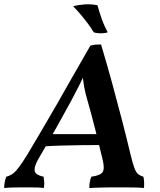

<svg xmlns="http://www.w3.org/2000/svg" viewBox="-50 -894 764 916"><path d="M-30 3Q-30 -12 -27.5 -25Q-25 -38 -20 -51Q-1 -56 12.5 -66.5Q26 -77 42 -98.5Q58 -120 82 -159Q113 -212 147 -269Q181 -326 217 -389Q253 -452 293.5 -523.5Q334 -595 381 -676Q393 -680 406 -681Q419 -682 432 -682Q460 -589 485 -497.5Q510 -406 532.5 -319Q555 -232 574 -152Q584 -111 592 -90.5Q600 -70 610 -62.5Q620 -55 634 -51Q637 -40 637.5 -26Q638 -12 637 3Q619 1 595 0.5Q571 0 548 0Q525 0 510 0Q497 0 480.5 0Q464 0 445.5 0.5Q427 1 409 1.5Q391 2 376 3Q376 -12 378.5 -26Q381 -40 386 -51Q429 -57 439.5 -73Q450 -89 440 -131Q423 -203 405 -274.5Q387 -346 367 -416Q357 -448 351.5 -480.5Q346 -513 342 -552H359Q341 -512 324 -479Q307 -446 289 -412Q253 -346 215.5 -279Q178 -212 139 -146Q120 -114 116 -94.5Q112 -75 123 -65.5Q134 -56 158 -51Q160 -39 161 -25Q162 -11 159 3Q145 1 127.5 0.5Q110 0 92 0Q74 0 57 0Q32 0 11 0.5Q-10 1 -30 3ZM149 -195 173 -254H430L435 -202Q390 -202 341 -201.5Q292 -201 242.5 -199.5Q193 -198 149 -195ZM464 -740Q451 -735 431 -735Q411 -735 397 -740Q386 -759 370 -780.5Q354 -802 335.5 -824Q317 -846 299 -864Q324 -871 354.5 -873Q385 -875 415 -869Q423 -839 435 -805Q447 -771 464 -740Z"/></svg>

Font: Vollkorn SemiBold
Style: Italic
Weight: 600
Italic angle: -11°
Designer: Friedrich Althausen
Foundry: Friedrich Althausen
Version: Version 5.000